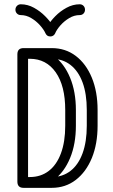

<svg xmlns="http://www.w3.org/2000/svg" viewBox="-20 -886 534 906"><path d="M223.9 -659Q288.9 -659 337.6 -622.1Q386.2 -585.2 413.4 -519.2Q440.5 -453.1 440.5 -366.8V-292.9Q440.5 -206.5 413.4 -140.4Q386.2 -74.4 337.6 -37Q288.9 0.4 223.9 0.4H91.2Q62 0.4 62 -28.9V-629.8Q62 -659 91.2 -659ZM112.4 -608.6V-50.6H223.9Q275.2 -50.6 312.4 -79.4Q349.6 -108.2 369.6 -162.6Q389.5 -217 389.5 -292.9V-366.8Q389.5 -443.2 369.6 -497.1Q349.6 -551 312.4 -579.8Q275.2 -608.6 223.9 -608.6ZM120.8 -608.6Q110.4 -608.6 102.8 -616.2Q95.2 -623.8 95.2 -634.1Q95.2 -644.2 102.8 -651.6Q110.4 -659 120.8 -659Q185.8 -659 234.6 -622.1Q283.5 -585.2 310.8 -519.2Q338.1 -453.1 338.1 -366.8V-292.9Q338.1 -206.5 310.8 -140.4Q283.5 -74.4 234.6 -37Q185.8 0.4 120.8 0.4Q110.4 0.4 102.8 -7Q95.2 -14.4 95.2 -25.1Q95.2 -35.9 102.8 -43.2Q110.4 -50.6 120.8 -50.6Q172.5 -50.6 210 -79.4Q247.5 -108.2 267.6 -162.6Q287.8 -217 287.8 -292.9V-366.8Q287.8 -481.1 242.9 -544.9Q198 -608.6 120.8 -608.6ZM195 -728Q186.8 -746.4 168.9 -766.5Q151.1 -786.6 127.4 -800.7Q103.6 -814.8 78.2 -814.8Q67.5 -814.8 60.1 -822.1Q52.8 -829.5 52.8 -840.2Q52.8 -851 60.1 -858.4Q67.5 -865.8 78.2 -865.8Q110.9 -865.8 140.6 -849.2Q170.2 -832.8 193.2 -809.4Q216.2 -786.1 228 -766.1H206.9Q218 -786.1 240.8 -809.4Q263.6 -832.8 293.6 -849.2Q323.6 -865.8 356.2 -865.8Q367 -865.8 374.1 -858.4Q381.1 -851 381.1 -840.2Q381.1 -829.5 374.1 -822.1Q367 -814.8 356.2 -814.8Q330.2 -814.8 306.7 -800.7Q283.1 -786.6 265.3 -766.5Q247.5 -746.4 239.9 -728Q237 -721.9 231.2 -717.9Q225.5 -714 217.6 -714Q208.8 -714 203.3 -717.9Q197.9 -721.9 195 -728Z"/></svg>

Font: Libertine-Super Thin
Style: Regular
Weight: 100
Designer: Bastien Sozeau
Foundry: NBR — Bastien Sozeau
Version: Version 2.003;gftools[0.9.33]